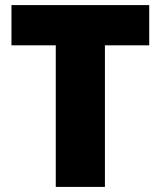

<svg xmlns="http://www.w3.org/2000/svg" viewBox="-20 -734 631 754"><path d="M392 0H199V-556H25V-714H566V-556H392Z"/></svg>

Font: Noto Sans Thaana Black
Style: Regular
Weight: 900
Designer: David Williams
Foundry: Google Inc.
Version: Version 3.001; ttfautohint (v1.8.4.7-5d5b)